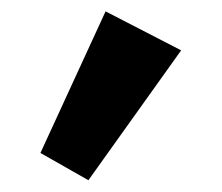

<svg xmlns="http://www.w3.org/2000/svg" viewBox="-20 -1002 382 331"><path d="M49.7 -738.3 132.4 -691.3 292.3 -915.2 162 -982.4Z"/></svg>

Font: Sztylet
Style: Bd
Weight: 700
Foundry: Cannot Into Space Fonts, PlusOne Fonts
Version: Version 0.12